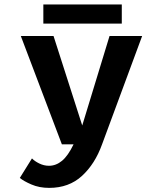

<svg xmlns="http://www.w3.org/2000/svg" viewBox="-20 -666 750 886"><path d="M227 -500 359.5 -87 485.5 -500H636L451 0Q418.5 90.5 358.2 145.8Q298 201 207 201Q161 201 124.8 185.2Q88.5 169.5 71.5 155L127.5 65Q140 78 161.5 88.5Q183 99 206 99Q238.5 99 266.2 76Q294 53 319.5 0H265.5L76 -500ZM180 -645.5H542V-557H180Z"/></svg>

Font: League Mono SemiBold
Style: Regular
Weight: 600
Width: 6
Designer: Tyler Finck
Foundry: The League of Moveable Type / Tyler Finck
Version: Version 2.300;RELEASE